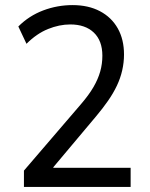

<svg xmlns="http://www.w3.org/2000/svg" viewBox="-20 -734 589 754"><path d="M74 0V-64L298 -325Q329 -361 347 -392Q365 -423 373.5 -453Q382 -483 382 -515Q382 -574 348.5 -606Q315 -638 256 -638Q213 -638 168.5 -620Q124 -602 84 -562L52 -630Q94 -672 149.5 -693Q205 -714 265 -714Q327 -714 372.5 -690Q418 -666 442.5 -622.5Q467 -579 467 -520Q467 -489 460 -458Q453 -427 439 -397.5Q425 -368 404.5 -338.5Q384 -309 358 -278L190 -78L189 -75H493V0Z"/></svg>

Font: Nunito Sans 7pt SemiCondensed
Style: Regular
Weight: 400
Width: 4
Designer: Vernon Adams
Foundry: Vernon Adams
Version: Version 3.101;gftools[0.9.27]